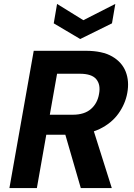

<svg xmlns="http://www.w3.org/2000/svg" viewBox="-20 -959 684 979"><path d="M28 0 152 -700H417Q502 -700 552 -671Q602 -642 621 -593.5Q640 -545 629 -485Q619 -429 584 -380Q549 -331 488.5 -301.5Q428 -272 340 -272H216L168 0ZM392 0 303 -307H453L550 0ZM234 -374H351Q410 -374 443.5 -403Q477 -432 485 -480Q494 -527 471 -555Q448 -583 387 -583H271ZM568 -939 551 -840 389 -760 254 -840 271 -939 405 -856Z"/></svg>

Font: DM Sans 9pt ExtraBold
Style: Italic
Weight: 800
Italic angle: -10°
Version: Version 4.004;gftools[0.9.30]